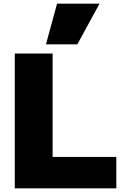

<svg xmlns="http://www.w3.org/2000/svg" viewBox="-20 -1020 674 1040"><path d="M60 -730H265V-170H610V0H60ZM229 -780 289 -1000H519L399 -780Z"/></svg>

Font: Enso Black
Style: Regular
Weight: 900
Designer: Coji Morishita
Foundry: UNDERFOREST DESIGN
Version: Version 1.000